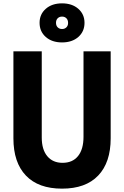

<svg xmlns="http://www.w3.org/2000/svg" viewBox="-20 -1106 740 1145"><path d="M60 -800H229V-286Q229 -214 262 -174.5Q295 -135 353 -135Q413 -135 445.5 -175.5Q478 -216 478 -290V-800H640V-281Q640 -137 565.5 -59Q491 19 350 19Q209 19 134.5 -59Q60 -137 60 -281ZM350 -853Q290 -853 253 -885.5Q216 -918 216 -970Q216 -1021 253 -1053.5Q290 -1086 350 -1086Q410 -1086 447 -1053.5Q484 -1021 484 -970Q484 -918 447 -885.5Q410 -853 350 -853ZM350 -933Q366 -933 376 -943Q386 -953 386 -969Q386 -987 376 -997Q366 -1007 350 -1007Q334 -1007 324 -997Q314 -987 314 -970Q314 -953 324 -943Q334 -933 350 -933Z"/></svg>

Font: Martian Mono
Style: Bold
Weight: 700
Designer: Roman Shamin
Foundry: Evil Martians
Version: Version 1.000